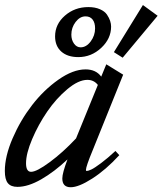

<svg xmlns="http://www.w3.org/2000/svg" viewBox="-22 -746 659 778"><path d="M475.1 -512.2 439.5 -534.7 557.1 -725.6 616.7 -682.1ZM295.4 -514.6Q251.5 -514.6 226.3 -537.1Q201.2 -559.6 201.2 -598.6Q201.2 -647.9 241 -682.6Q280.8 -717.3 335.9 -717.3Q363.3 -717.3 382.8 -708.7Q402.3 -700.2 411.4 -686.8Q420.4 -673.3 424.3 -661.4Q428.2 -649.4 428.2 -638.2Q428.2 -589.4 388.2 -552Q348.1 -514.6 295.4 -514.6ZM304.7 -554.2Q327.6 -554.2 345.5 -578.1Q363.3 -602.1 363.3 -630.9Q363.3 -653.8 353.3 -666.7Q343.3 -679.7 324.7 -679.7Q301.8 -679.7 284.4 -657Q267.1 -634.3 267.1 -605.5Q267.1 -584.5 277.8 -569.3Q288.6 -554.2 304.7 -554.2ZM48.8 11.2Q22 11.2 9.8 -3.9Q-2.4 -19 -2.4 -53.2Q-2.4 -112.8 29.3 -186Q61 -259.3 108.2 -320.3Q155.3 -381.3 214.6 -423.1Q273.9 -464.8 324.7 -464.8Q366.7 -464.8 388.2 -435.5L408.7 -485.4L477.1 -443.4L354 -138.2Q326.2 -71.3 326.2 -57.1Q326.2 -53.2 329.1 -53.2Q335.4 -53.2 348.4 -59.3Q361.3 -65.4 387.5 -85Q413.6 -104.5 445.8 -134.3L461.4 -117.2Q406.7 -57.6 351.8 -22.5Q296.9 12.7 264.6 12.7Q230.5 12.7 230.5 -22.9Q230.5 -44.9 251.5 -100.1Q198.2 -49.8 145 -19.3Q91.8 11.2 48.8 11.2ZM83.5 -84.5Q83.5 -49.8 104 -49.8Q126.5 -49.8 179.4 -88.9Q232.4 -127.9 286.1 -185.1L374.5 -401.9Q358.4 -422.4 332 -422.4Q295.9 -422.4 250.7 -384.5Q205.6 -346.7 169.4 -293.9Q133.3 -241.2 108.4 -182.6Q83.5 -124 83.5 -84.5Z"/></svg>

Font: Elstob 6pt Medium
Style: Italic
Weight: 500
Italic angle: -20°
Designer: Peter S. Baker
Version: Version 1.015